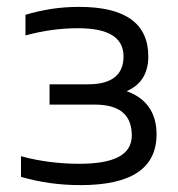

<svg xmlns="http://www.w3.org/2000/svg" viewBox="-20 -529 518 558"><path d="M236 -284H124V-225H255C327 -225 363 -196 363 -135C363 -80 313 -53 211 -53C153 -53 96 -60 41 -75V-15C96 1 153 9 214 9C362 9 435 -40 435 -139C435 -201 405 -244 348 -264C390 -282 411 -316 411 -365C411 -461 344 -509 210 -509C154 -509 104 -501 54 -486V-426C105 -440 156 -447 207 -447C295 -447 339 -420 339 -365C339 -311 304 -284 236 -284Z"/></svg>

Font: LT Wave Text Light
Style: Regular
Weight: 300
Designer: Daniel Lyons
Version: Version 2.5 (Glyphs App)